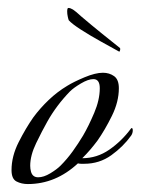

<svg xmlns="http://www.w3.org/2000/svg" viewBox="-20 -461 354 483"><path d="M50 2Q34 2 21.5 -4.5Q9 -11 9 -33Q9 -68 27 -103.5Q45 -139 64 -166Q81 -189 102.5 -209.5Q124 -230 149 -245Q165 -255 192.5 -266.5Q220 -278 239 -278Q255 -278 267 -269.5Q279 -261 279 -239Q279 -205 261.5 -169.5Q244 -134 225 -107Q216 -95 207 -84.5Q198 -74 187 -63Q224 -63 255 -84.5Q286 -106 309 -137L311 -139Q314 -139 314 -133Q314 -126 310 -120Q290 -92 260 -70.5Q230 -49 192 -49Q188 -49 184 -49Q180 -49 176 -50Q120 2 50 2ZM76 -15Q90 -15 106.5 -25Q123 -35 132 -44Q149 -61 163 -80.5Q177 -100 189 -120Q203 -144 217 -177Q231 -210 231 -239Q231 -262 215 -262Q202 -262 183.5 -251Q165 -240 156 -231Q122 -196 99 -155Q86 -132 71 -101Q56 -70 56 -44Q56 -40 56.5 -36.5Q57 -33 58 -29Q62 -15 76 -15ZM280 -331Q260 -342 233 -357Q206 -372 183.5 -386.5Q161 -401 153 -410Q152 -412 150.5 -419Q149 -426 149 -432Q149 -441 152 -441Q157 -441 163.5 -437Q170 -433 184 -420Q211 -397 236.5 -376.5Q262 -356 282 -340Q283 -338 282 -334.5Q281 -331 280 -331Z"/></svg>

Font: Italianno
Style: Regular
Weight: 400
Designer: Robert E. Leuschke
Foundry: Robert E. Leuschke
Version: Version 1.100; ttfautohint (v1.8.3)